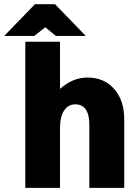

<svg xmlns="http://www.w3.org/2000/svg" viewBox="-72 -904 663 924"><path d="M216.8 -703.1V-476.1Q277.8 -530.8 349.1 -530.8Q429.2 -530.8 477.5 -475.8Q525.9 -420.9 525.9 -330.1V0H357.9V-303.2Q357.9 -401.9 290 -401.9Q256.8 -401.9 236.8 -372.3Q216.8 -342.8 216.8 -288.1V0H49.8V-703.1ZM96.2 -883.8H192.9L340.8 -731H196.8L146 -772.9L92.8 -731H-51.8Z"/></svg>

Font: LT Superior Black
Style: Regular
Weight: 900
Designer: Daniel Lyons
Foundry: LyonsType
Version: Version 2.005